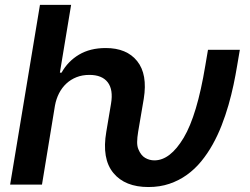

<svg xmlns="http://www.w3.org/2000/svg" viewBox="-20 -747 1011 777"><path d="M141.7 -727.3H267.8L222.3 -452.8H229Q255 -499.3 299.9 -525.9Q344.8 -552.6 408 -552.6Q492.9 -552.6 535.2 -499.6Q577.8 -446.4 561.8 -347.3L539.1 -213.8Q535.2 -190.3 535 -172.8Q534.8 -155.2 540.1 -142.8Q550.4 -117.9 567.6 -108Q584.9 -98 604.8 -98Q668.7 -98 723.4 -189.6Q777.7 -280.9 810.7 -480.8L821.7 -545.5H950.6L939.6 -480.8Q933.6 -444.2 925.1 -403.8Q916.5 -363.3 904.7 -321.9Q892.8 -280.5 877 -239.9Q861.2 -199.2 840.6 -162.3Q820 -125.4 794.2 -93.9Q768.5 -62.5 736.3 -39.4Q704.2 -16.3 665.5 -3.2Q626.8 9.9 580.6 9.9Q485.8 9.9 438.9 -46.9Q391.3 -104.4 410.2 -213.8L429.3 -327.4Q438.9 -383.9 416 -413.9Q393.1 -443.9 341.6 -443.9Q313.2 -443.9 289.8 -434.7Q266.3 -425.4 248.6 -408.9Q230.8 -392.4 219.1 -369.7Q207.4 -346.9 202.4 -319.6L149.9 0H21Z"/></svg>

Font: Inter P Semi Bold
Style: Italic
Weight: 600
Italic angle: 9.39999°
Designer: Rasmus Andersson
Foundry: rsms
Version: Version 3.018;git-588b23468